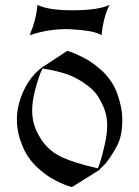

<svg xmlns="http://www.w3.org/2000/svg" viewBox="-20 -759 566 781"><path d="M153.3 -480.5 152.8 -480Q138.7 -453.6 122.6 -391.6Q110.8 -347.2 110.8 -308.6Q110.8 -293.5 113.3 -276.9Q119.6 -233.9 149.4 -189.5Q180.2 -143.1 233.9 -118.7Q284.2 -95.7 377.9 -74.2L378.4 -74.7Q390.1 -101.1 406.2 -171.4Q416 -213.9 416 -248.5Q416 -267.1 413.6 -281.2Q406.2 -324.2 377.4 -368.7Q354 -404.8 293 -439Q245.1 -465.8 153.3 -480.5ZM272.5 2Q243.2 -5.4 203.1 -26.4Q163.6 -47.4 129.9 -79.6Q86.9 -121.1 69.8 -169.9Q48.8 -219.7 48.8 -272.5Q48.8 -273.9 48.8 -274.4Q48.8 -326.7 72.8 -382.3Q91.8 -426.8 121.1 -458Q134.8 -472.7 150.4 -484.4L253.9 -552.2Q277.8 -545.9 323.7 -522.5Q357.9 -504.9 396.5 -469.7Q439.9 -427.7 457.5 -376.5Q477.1 -321.8 477.5 -274.9V-272.9Q477.5 -205.6 456.1 -166Q422.9 -105 400.4 -85Q388.2 -74.2 383.8 -67.4ZM425.8 -739.3Q412.6 -714.8 402.8 -675.8Q396 -647.9 393.1 -616.2L384.8 -620.1Q354 -635.7 265.6 -640.1L252 -640.6Q173.3 -640.6 100.6 -615.7Q127.4 -679.2 132.3 -738.8L137.7 -736.8Q181.2 -717.3 270 -717.3H279.3Q379.9 -717.3 425.8 -739.3Z"/></svg>

Font: MedievalSharp
Style: Regular
Weight: 500
Version: Version 1.0